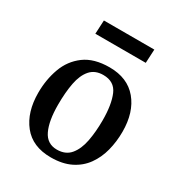

<svg xmlns="http://www.w3.org/2000/svg" viewBox="-172 -832 900 963"><g transform="rotate(30 278.0 -350.0)"><path d="M262 14Q156 14 101 -55Q46 -124 46 -236Q46 -312 70 -378Q94 -444 148.5 -484.5Q203 -525 293 -525Q397 -525 453.5 -457.5Q510 -390 510 -277Q510 -220 496.5 -167.5Q483 -115 453.5 -74Q424 -33 376.5 -9.5Q329 14 262 14ZM269 -35Q319 -35 346.5 -68Q374 -101 384.5 -156Q395 -211 395 -277Q395 -368 372 -422Q349 -476 285 -476Q237 -476 210 -445Q183 -414 172.5 -359.5Q162 -305 162 -233Q162 -140 187 -87.5Q212 -35 269 -35ZM150 -714H442L438 -635H146Z"/></g></svg>

Font: Literata 36pt Medium
Style: Italic
Weight: 500
Italic angle: -2°
Designer: Latin by Veronika Burian and Jose Scaglione. Greek by Irene Vlachou. Cyrillic by Vera Evstafieva
Foundry: TypeTogether
Version: Version 3.002